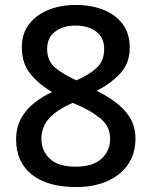

<svg xmlns="http://www.w3.org/2000/svg" viewBox="-20 -744 612 774"><path d="M285 -724Q348 -724 397 -704.5Q446 -685 474.5 -647Q503 -609 503 -552Q503 -488 464 -447Q425 -406 370 -378Q412 -357 447.5 -330.5Q483 -304 504.5 -268.5Q526 -233 526 -185Q526 -125 496.5 -81.5Q467 -38 413 -14Q359 10 287 10Q171 10 108 -40.5Q45 -91 45 -182Q45 -230 65 -266.5Q85 -303 118 -329Q151 -355 190 -373Q138 -403 103 -445.5Q68 -488 68 -553Q68 -609 97 -646.5Q126 -684 175 -704Q224 -724 285 -724ZM284 -641Q234 -641 202 -616.5Q170 -592 170 -547Q170 -497 204.5 -469.5Q239 -442 288 -420Q335 -440 367.5 -468.5Q400 -497 400 -547Q400 -592 368 -616.5Q336 -641 284 -641ZM147 -184Q147 -136 181 -104Q215 -72 285 -72Q353 -72 388.5 -103.5Q424 -135 424 -185Q424 -234 385.5 -266Q347 -298 288 -323L273 -329Q212 -303 179.5 -268.5Q147 -234 147 -184Z"/></svg>

Font: Noto Sans Myanmar Medium
Style: Regular
Weight: 500
Designer: Monotype Design Team
Foundry: Monotype Imaging Inc.
Version: Version 2.107; ttfautohint (v1.8.4.7-5d5b)